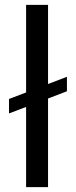

<svg xmlns="http://www.w3.org/2000/svg" viewBox="-20 -770 311 790"><path d="M255.4 -454.1V-394.5L177.7 -364.7V0H87.4V-330.1L17.1 -303.2V-362.8L87.4 -389.6V-750H177.7V-424.3Z"/></svg>

Font: Vazirmatn UI FD
Style: Regular
Weight: 400
Designer: Saber Rastikerdar
Foundry: Saber Rastikerdar
Version: Version 33.003